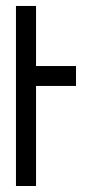

<svg xmlns="http://www.w3.org/2000/svg" viewBox="-20 -620 340 640"><path d="M100.1 -600.1V-399.9H233.4V-333.5H100.1V0H33.2V-600.1Z"/></svg>

Font: Malkor
Style: Regular
Weight: 400
Version: Version 1.3